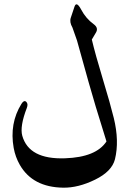

<svg xmlns="http://www.w3.org/2000/svg" viewBox="-20 -785 644 884"><path d="M334.5 -598.6Q324.7 -627 313.5 -658.2Q298.8 -683.6 306.2 -704.1L322.8 -753.9Q332 -781.7 353.8 -740.7Q375.5 -699.7 411.1 -673.8Q434.6 -656.7 421.9 -635.3L402.8 -603Q418.5 -536.1 453.4 -420.9Q488.3 -305.7 503.9 -241.7Q529.8 -135.7 509.3 -51.8Q495.1 4.4 417.7 42.2Q340.3 80.1 271 79.1Q130.4 77.1 71.3 -25.9Q50.8 -61.5 43 -104Q22.9 -216.8 78.6 -306.6Q90.3 -325.7 100.6 -316.4Q110.8 -307.1 103.5 -288.1Q70.8 -203.1 82.5 -160.2Q113.3 -50.3 279.3 -56.2Q422.4 -61 470.2 -133.8Q412.6 -317.4 387.9 -407Q363.3 -496.6 334.5 -598.6Z"/></svg>

Font: Amiri
Style: Bold Slanted
Weight: 700
Italic angle: 9°
Designer: Khaled Hosny
Version: Version 000.107